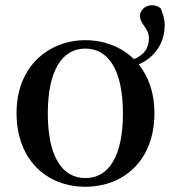

<svg xmlns="http://www.w3.org/2000/svg" viewBox="-20 -695 651 731"><path d="M305 -17C216 -17 162 -100 162 -263C162 -426 216 -510 305 -510C394 -510 448 -426 448 -263C448 -100 394 -17 305 -17ZM305 16C451 16 568 -84 568 -265C568 -342 545 -404 508 -450C571 -477 607 -533 607 -598C607 -625 600 -643 592 -663C582 -672 571 -675 558 -675C532 -675 513 -655 513 -635C513 -602 547 -589 547 -549C547 -514 530 -486 490 -470C442 -517 375 -542 305 -542C166 -542 43 -443 43 -265C43 -86 158 16 305 16Z"/></svg>

Font: Noto Serif JP SemiBold
Style: Regular
Weight: 600
Designer: Ryoko NISHIZUKA 西塚涼子 (kana & ideographs); Frank Grießhammer (Latin, Greek & Cyrillic); Wenlong ZHANG 张文龙 (bopomofo); San
Foundry: Adobe
Version: Version 2.001;hotconv 1.1.0;makeotfexe 2.6.0